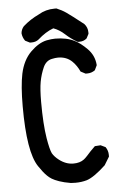

<svg xmlns="http://www.w3.org/2000/svg" viewBox="-59 -888 619 970"><g transform="rotate(-5 250.0 -403.0)"><path d="M51.8 -367.2Q51.8 -470.7 64.5 -532.2Q79.1 -600.6 119.6 -640.6Q160.2 -680.7 201.2 -689.5Q226.6 -694.3 245.1 -694.3Q302.7 -694.3 342.8 -673.8Q371.1 -660.2 404.3 -627Q438.5 -592.8 442.4 -544.9V-542L430.7 -517.6Q413.1 -504.9 391.6 -504.9Q388.7 -504.9 382.8 -504.9L358.4 -517.6Q344.7 -547.9 323.2 -569.3Q294.9 -597.7 251 -597.7Q237.3 -597.7 219.7 -593.8Q190.4 -587.9 175.8 -556.6Q160.2 -521.5 153.3 -483.9Q146.5 -446.3 146.5 -381.8Q146.5 -269.5 158.2 -197.3Q168 -138.7 177.7 -119.1Q188.5 -100.6 210 -84Q244.1 -57.6 282.2 -57.6Q315.4 -57.6 335.9 -73.2Q342.8 -78.1 354.5 -90.8Q371.1 -110.4 397.5 -135.7L426.8 -137.7L451.2 -126Q463.9 -107.4 463.9 -85.9Q463.9 -83 463.9 -77.1L438.5 -35.2Q378.9 20.5 341.8 32.2Q314.5 40 284.2 40Q269.5 40 260.7 39.1Q225.6 33.2 202.1 24.9Q178.7 16.6 166 8.8Q153.3 1 143.6 -8.8Q126 -25.4 102.5 -60.5Q51.8 -135.7 51.8 -367.2ZM125 -685.5Q122.1 -685.5 116.2 -685.5L92.8 -697.3Q80.1 -714.8 78.1 -736.3Q80.1 -755.9 92.8 -770.5Q128.9 -802.7 172.9 -823.2Q210 -845.7 254.9 -845.7Q258.8 -845.7 264.6 -845.7Q291 -835 313 -819.8Q335 -804.7 398.4 -754.9Q415 -736.3 415 -711.9Q415 -709 415 -704.1L403.3 -681.6Q387.7 -668 366.2 -668Q363.3 -668 357.4 -668Q323.2 -687.5 296.9 -711.9Q270.5 -736.3 240.2 -747.1Q200.2 -732.4 161.1 -697.3Q146.5 -685.5 125 -685.5Z"/></g></svg>

Font: JasonHandwriting2
Style: SemiBold
Weight: 600
Version: Version 1.04.7